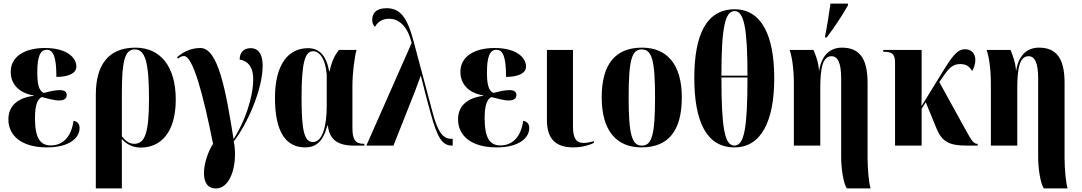

<svg xmlns="http://www.w3.org/2000/svg" viewBox="-20 -816 6061 1076"><path d="M243 10C373 10 426 -46 426 -98C426 -121 415 -135 392 -139C379 -43 327 -1 265 -1C203 -1 176 -45 176 -155C176 -228 191 -262 214 -272C246 -264 284 -253 311 -253C338 -253 354 -263 354 -283C354 -304 338 -311 314 -311C286 -311 252 -302 225 -295C198 -308 189 -342 189 -412C189 -498 205 -537 242 -537C279 -537 296 -497 296 -385C357 -385 408 -402 408 -443C408 -492 356 -547 232 -547C116 -547 40 -498 40 -413C40 -356 74 -297 169 -281V-279C83 -268 27 -226 27 -147C27 -57 99 10 243 10Z M517 240H663V49C663 13 663 -17 662 -37C688 -10 720 11 769 11C878 11 965 -70 965 -258C965 -445 878 -549 739 -549C585 -549 517 -449 517 -286ZM732 -10C700 -10 680 -32 663 -52V-301C663 -478 681 -539 735 -539C794 -539 815 -468 815 -261C815 -70 792 -10 732 -10Z M1190 240C1262 240 1297 142 1297 49C1297 24 1295 0 1290 -24C1366 -120 1452 -316 1452 -447C1452 -501 1436 -546 1384 -546C1346 -546 1323 -522 1323 -482C1356 -477 1399 -455 1399 -372C1399 -270 1352 -134 1289 -36C1246 -304 1204 -547 1103 -547C1043 -547 999 -519 972 -495L978 -487C987 -495 998 -502 1011 -502C1062 -502 1120 -280 1174 -10C1144 37 1123 102 1123 155C1123 204 1142 240 1190 240Z M1690 10C1749 10 1790 -20 1815 -113H1817C1826 -42 1862 0 1964 0H2022V-10H2020C1971 -10 1955 -33 1955 -100V-335C1955 -405 1967 -498 1978 -536H1879C1857 -507 1840 -477 1827 -416H1825C1808 -507 1768 -546 1706 -546C1599 -546 1521 -460 1521 -267C1521 -75 1583 10 1690 10ZM1734 -20C1686 -20 1670 -81 1670 -267C1670 -463 1688 -529 1735 -529C1767 -529 1803 -493 1811 -399V-219C1811 -116 1789 -20 1734 -20Z M2033 0H2185L2307 -308C2316 -331 2326 -360 2337 -390H2339C2358 -313 2383 -216 2393 -183C2431 -45 2457 0 2514 0H2517V-38H2509C2460 -38 2432 -80 2403 -191L2298 -584C2261 -723 2221 -770 2146 -770C2085 -770 2066 -740 2066 -704C2066 -688 2072 -673 2082 -666C2096 -694 2125 -711 2160 -711C2209 -711 2262 -678 2287 -575Z M2763 10C2893 10 2946 -46 2946 -98C2946 -121 2935 -135 2912 -139C2899 -43 2847 -1 2785 -1C2723 -1 2696 -45 2696 -155C2696 -228 2711 -262 2734 -272C2766 -264 2804 -253 2831 -253C2858 -253 2874 -263 2874 -283C2874 -304 2858 -311 2834 -311C2806 -311 2772 -302 2745 -295C2718 -308 2709 -342 2709 -412C2709 -498 2725 -537 2762 -537C2799 -537 2816 -497 2816 -385C2877 -385 2928 -402 2928 -443C2928 -492 2876 -547 2752 -547C2636 -547 2560 -498 2560 -413C2560 -356 2594 -297 2689 -281V-279C2603 -268 2547 -226 2547 -147C2547 -57 2619 10 2763 10Z M3193 10C3248 10 3290 -6 3308 -15V-25C3285 -18 3267 -15 3251 -15C3208 -15 3191 -43 3191 -109V-536H3045V-143C3045 -30 3102 10 3193 10Z M3575 10C3724 10 3801 -81 3801 -270C3801 -457 3717 -549 3578 -549C3429 -549 3352 -457 3352 -270C3352 -82 3436 10 3575 10ZM3577 0C3522 0 3503 -59 3503 -270C3503 -481 3521 -539 3576 -539C3633 -539 3651 -481 3651 -270C3651 -59 3633 0 3577 0Z M4096 10C4246 10 4319 -137 4319 -378C4319 -620 4246 -764 4097 -764C3938 -764 3871 -620 3871 -379C3871 -137 3938 10 4096 10ZM4023 -392C4023 -661 4043 -754 4097 -754C4149 -754 4169 -661 4169 -392ZM4096 0C4041 0 4023 -98 4023 -382H4169C4169 -99 4151 0 4096 0Z M4604 -606H4613C4656 -663 4697 -724 4732 -786V-796H4634C4626 -739 4616 -672 4604 -614ZM4726 240H4859C4850 213 4842 134 4842 69V-352C4842 -491 4795 -549 4698 -549C4625 -549 4582 -497 4571 -420H4570C4566 -472 4550 -509 4539 -536H4405C4418 -500 4429 -434 4429 -346V0H4577V-322C4577 -436 4591 -501 4640 -501C4674 -501 4694 -467 4694 -376V64C4694 130 4707 214 4726 240Z M4996 0H5145V-206L5168 -243L5228 -97C5259 -22 5298 0 5399 0H5459V-10H5457C5440 -10 5428 -21 5395 -82L5244 -356L5265 -386C5298 -436 5321 -457 5361 -457C5402 -457 5416 -437 5428 -418C5438 -433 5446 -459 5446 -480C5446 -516 5424 -540 5388 -540C5353 -540 5327 -516 5279 -440L5144 -221C5145 -252 5145 -293 5145 -323V-536H4930V-526H4932C4982 -526 4996 -512 4996 -462Z M5830 240H5963C5954 213 5946 134 5946 69V-352C5946 -491 5899 -549 5802 -549C5729 -549 5686 -497 5675 -420H5674C5670 -472 5654 -509 5643 -536H5509C5522 -500 5533 -434 5533 -346V0H5681V-322C5681 -436 5695 -501 5744 -501C5778 -501 5798 -467 5798 -376V64C5798 130 5811 214 5830 240Z"/></svg>

Font: Noto Serif Display Condensed Extra
Style: Regular
Weight: 800
Width: 3
Designer: Monotype Design Team
Foundry: Monotype Imaging Inc.
Version: Version 1.900